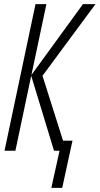

<svg xmlns="http://www.w3.org/2000/svg" viewBox="-20 -734 485 935"><path d="M230 181 270 0H243L132 -365L55 0H2L153 -714H206L133 -369L384 -714H445L187 -365L287 -49H333L283 181Z"/></svg>

Font: Noto Sans ExtraCondensed Light
Style: Italic
Weight: 300
Width: 2
Italic angle: -12°
Designer: Monotype Design Team
Foundry: Monotype Imaging Inc.
Version: Version 2.013; ttfautohint (v1.8.4.7-5d5b)